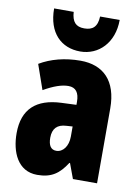

<svg xmlns="http://www.w3.org/2000/svg" viewBox="-89 -847 671 917"><g transform="rotate(10 247.0 -388.5)"><path d="M416 -787H321C319 -736 296 -718 256 -718C215 -718 196 -739 193 -787H98C98 -668 164 -606 256 -606C345 -606 416 -676 416 -787ZM266 -563C190 -563 123 -545 69 -513L111 -393C160 -421 198 -434 230 -434C266 -434 283 -411 283 -366V-352L211 -349C90 -344 25 -287 25 -169C25 -79 61 10 156 10C225 10 262 -17 298 -73H301L328 0H445V-363C445 -498 376 -563 266 -563ZM253 -245 283 -247V-198C283 -151 258 -119 226 -119C200 -119 187 -138 187 -176C187 -220 209 -243 253 -245Z"/></g></svg>

Font: Noto Sans Myanmar UI ExtraCondensed Black
Style: Regular
Weight: 900
Width: 2
Designer: Monotype Design Team
Foundry: Monotype Imaging Inc.
Version: Version 2.103